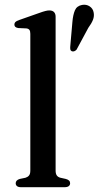

<svg xmlns="http://www.w3.org/2000/svg" viewBox="-20 -781 412 801"><path d="M212 -711.5V-69.5Q212 -56 217 -49Q222 -42 232 -39.5L254.5 -34.5Q263.5 -32 268 -27.8Q272.5 -23.5 272.5 -16.5Q272.5 -9 266.8 -4.5Q261 0 249 0H68Q56.5 0 51 -4.5Q45.5 -9 45.5 -16.5Q45.5 -23 49.8 -27.5Q54 -32 62.5 -34.5L86.5 -39.5Q96 -42.5 101.2 -49Q106.5 -55.5 106.5 -69.5V-640Q106.5 -651.5 102.5 -656.5Q98.5 -661.5 90 -662.5L56 -664Q47.5 -665.5 43.8 -669Q40 -672.5 40 -678.5Q40 -685 44.2 -689.2Q48.5 -693.5 60 -697.5L142.5 -726.5Q159 -732.5 168.8 -735Q178.5 -737.5 185.5 -737.5Q199 -737.5 205.5 -730.5Q212 -723.5 212 -711.5ZM282 -689Q284.5 -719 292.5 -737.8Q300.5 -756.5 322.5 -760.5Q340.5 -763.5 354 -754.5Q367.5 -745.5 370.5 -730Q374 -714 367.8 -698.2Q361.5 -682.5 348.5 -665L299.5 -574Q295.5 -569.5 290.5 -567.5Q285.5 -565.5 280 -567Q274.5 -569.5 273.5 -574.8Q272.5 -580 273 -586Z"/></svg>

Font: Fraunces 10pt
Style: Regular
Weight: 400
Version: Version 1.000;[b76b70a41]